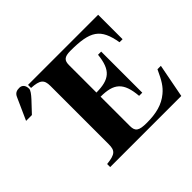

<svg xmlns="http://www.w3.org/2000/svg" viewBox="-159 -909 1117 1117"><g transform="rotate(-45 400.0 -350.0)"><path d="M791 -208H763C733 -143 715 -113 681 -85C634 -46 577 -31 499 -31C434 -31 416 -44 416 -87V-329C525 -329 568 -293 578 -174H604V-512H578C566 -396 522 -364 416 -363V-588C416 -626 429 -642 481 -642C644 -642 695 -609 718 -475H743V-676H166V-651C235 -647 254 -631 254 -580V-101C254 -49 240 -33 166 -25V0H751ZM10 -536H58L121 -603C140 -624 155 -643 155 -656C155 -682 142 -700 118 -700C98 -700 81 -695 71 -672Z"/></g></svg>

Font: XITS Math
Style: Bold
Weight: 700
Designer: MicroPress Inc., with final additions and corrections provided by Coen Hoffman, Elsevier (retired)
Version: Version 1.105